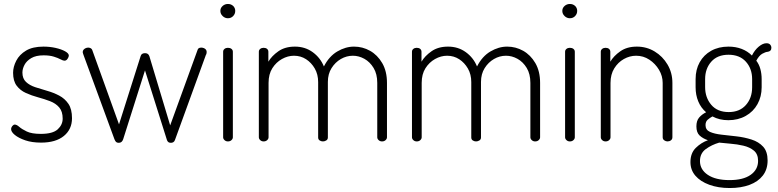

<svg xmlns="http://www.w3.org/2000/svg" viewBox="-20 -713 3921 968"><path d="M187 6Q141 6 107.5 -5.5Q74 -17 55 -32.5Q36 -48 36 -62Q36 -67 38.5 -72Q41 -77 45.5 -81Q50 -85 54 -85Q64 -85 77 -73.5Q90 -62 115 -50Q140 -38 186 -38Q246 -38 271 -61Q296 -84 296 -115Q296 -151 278.5 -171.5Q261 -192 232 -203Q203 -214 171.5 -222.5Q140 -231 111 -244Q82 -257 64 -281Q46 -305 46 -346Q46 -376 62 -407Q78 -438 111.5 -458Q145 -478 199 -478Q231 -478 260 -471.5Q289 -465 308 -454.5Q327 -444 327 -433Q327 -429 324 -422.5Q321 -416 316.5 -411.5Q312 -407 305 -407Q298 -407 285 -414Q272 -421 251 -427.5Q230 -434 200 -434Q161 -434 137.5 -420Q114 -406 103.5 -386Q93 -366 93 -347Q93 -317 111 -300Q129 -283 157.5 -273.5Q186 -264 218 -255Q250 -246 278.5 -231Q307 -216 325 -189.5Q343 -163 343 -117Q343 -61 302 -27.5Q261 6 187 6Z M579 7Q570 7 565.5 3Q561 -1 557 -11L401 -436Q400 -439 398.5 -443.5Q397 -448 397 -450Q397 -457 401 -462Q405 -467 411.5 -470Q418 -473 425 -473Q431 -473 437 -470Q443 -467 445 -461L580 -86L689 -430Q691 -438 697 -441.5Q703 -445 711 -445Q719 -445 724.5 -441.5Q730 -438 733 -430L838 -81L976 -461Q979 -473 995 -473Q1001 -473 1007.5 -470.5Q1014 -468 1018 -463Q1022 -458 1022 -451Q1022 -448 1021 -443Q1020 -438 1018 -436L862 -7Q859 1 853.5 4Q848 7 842 7Q834 7 829.5 4Q825 1 822 -6L711 -358L601 -11Q598 -2 592.5 2.5Q587 7 579 7Z M1129 0Q1119 0 1112 -6.5Q1105 -13 1105 -21V-452Q1105 -461 1112 -466.5Q1119 -472 1129 -472Q1140 -472 1147 -466.5Q1154 -461 1154 -452V-21Q1154 -13 1147 -6.5Q1140 0 1129 0ZM1129 -621Q1114 -621 1102.5 -632Q1091 -643 1091 -658Q1091 -673 1102.5 -683Q1114 -693 1129 -693Q1145 -693 1155.5 -683Q1166 -673 1166 -658Q1166 -643 1155.5 -632Q1145 -621 1129 -621Z M1309 0Q1299 0 1292 -6.5Q1285 -13 1285 -21V-452Q1285 -461 1292 -466.5Q1299 -472 1309 -472Q1320 -472 1326.5 -466.5Q1333 -461 1333 -452V-402Q1350 -431 1383.5 -454.5Q1417 -478 1467 -478Q1518 -478 1556.5 -450Q1595 -422 1613 -378Q1639 -429 1680.5 -453.5Q1722 -478 1765 -478Q1808 -478 1845.5 -457Q1883 -436 1907 -395Q1931 -354 1931 -295V-21Q1931 -13 1924 -6.5Q1917 0 1906 0Q1896 0 1889 -6.5Q1882 -13 1882 -21V-295Q1882 -340 1863.5 -370.5Q1845 -401 1817 -416.5Q1789 -432 1759 -432Q1727 -432 1698.5 -415.5Q1670 -399 1651.5 -369.5Q1633 -340 1633 -300V-20Q1633 -10 1625 -5Q1617 0 1608 0Q1599 0 1591.5 -5Q1584 -10 1584 -20V-299Q1584 -338 1567 -367.5Q1550 -397 1523 -414.5Q1496 -432 1462 -432Q1431 -432 1401.5 -415.5Q1372 -399 1353 -369Q1334 -339 1334 -295V-21Q1334 -13 1327 -6.5Q1320 0 1309 0Z M2081 0Q2071 0 2064 -6.5Q2057 -13 2057 -21V-452Q2057 -461 2064 -466.5Q2071 -472 2081 -472Q2092 -472 2098.5 -466.5Q2105 -461 2105 -452V-402Q2122 -431 2155.5 -454.5Q2189 -478 2239 -478Q2290 -478 2328.5 -450Q2367 -422 2385 -378Q2411 -429 2452.5 -453.5Q2494 -478 2537 -478Q2580 -478 2617.5 -457Q2655 -436 2679 -395Q2703 -354 2703 -295V-21Q2703 -13 2696 -6.5Q2689 0 2678 0Q2668 0 2661 -6.5Q2654 -13 2654 -21V-295Q2654 -340 2635.5 -370.5Q2617 -401 2589 -416.5Q2561 -432 2531 -432Q2499 -432 2470.5 -415.5Q2442 -399 2423.5 -369.5Q2405 -340 2405 -300V-20Q2405 -10 2397 -5Q2389 0 2380 0Q2371 0 2363.5 -5Q2356 -10 2356 -20V-299Q2356 -338 2339 -367.5Q2322 -397 2295 -414.5Q2268 -432 2234 -432Q2203 -432 2173.5 -415.5Q2144 -399 2125 -369Q2106 -339 2106 -295V-21Q2106 -13 2099 -6.5Q2092 0 2081 0Z M2853 0Q2843 0 2836 -6.5Q2829 -13 2829 -21V-452Q2829 -461 2836 -466.5Q2843 -472 2853 -472Q2864 -472 2871 -466.5Q2878 -461 2878 -452V-21Q2878 -13 2871 -6.5Q2864 0 2853 0ZM2853 -621Q2838 -621 2826.5 -632Q2815 -643 2815 -658Q2815 -673 2826.5 -683Q2838 -693 2853 -693Q2869 -693 2879.5 -683Q2890 -673 2890 -658Q2890 -643 2879.5 -632Q2869 -621 2853 -621Z M3033 0Q3023 0 3016 -6.5Q3009 -13 3009 -21V-452Q3009 -461 3016 -466.5Q3023 -472 3033 -472Q3044 -472 3050.5 -466.5Q3057 -461 3057 -452V-402Q3074 -431 3107.5 -454.5Q3141 -478 3191 -478Q3240 -478 3280.5 -453.5Q3321 -429 3345.5 -387.5Q3370 -346 3370 -295V-21Q3370 -11 3362.5 -5.5Q3355 0 3345 0Q3337 0 3329 -5.5Q3321 -11 3321 -21V-295Q3321 -330 3302.5 -361Q3284 -392 3254 -412Q3224 -432 3187 -432Q3155 -432 3125.5 -415.5Q3096 -399 3077 -368.5Q3058 -338 3058 -295V-21Q3058 -13 3051 -6.5Q3044 0 3033 0Z M3659 235Q3601 235 3556 218.5Q3511 202 3486 173Q3461 144 3461 104Q3461 59 3488 32.5Q3515 6 3549 -6Q3523 -15 3507 -30Q3491 -45 3491 -76Q3491 -104 3504.5 -120Q3518 -136 3540 -147Q3514 -169 3500.5 -201.5Q3487 -234 3487 -273V-314Q3487 -362 3507.5 -399Q3528 -436 3565.5 -457Q3603 -478 3653 -478Q3689 -478 3719 -466.5Q3749 -455 3771 -433Q3785 -461 3805.5 -478Q3826 -495 3844 -495Q3857 -495 3863 -488Q3869 -481 3869 -472Q3869 -463 3864 -458Q3859 -453 3851 -452Q3839 -451 3823 -442Q3807 -433 3793 -407Q3807 -389 3813.5 -365Q3820 -341 3820 -314V-273Q3820 -226 3799 -188Q3778 -150 3739.5 -128.5Q3701 -107 3652 -107Q3607 -107 3572 -126Q3559 -119 3548 -109.5Q3537 -100 3537 -82Q3537 -58 3559.5 -48Q3582 -38 3618 -34Q3654 -30 3693.5 -25.5Q3733 -21 3769 -9.5Q3805 2 3827.5 26.5Q3850 51 3850 96Q3850 141 3826 172Q3802 203 3759 219Q3716 235 3659 235ZM3658 195Q3727 195 3764.5 168.5Q3802 142 3802 98Q3802 64 3781 46.5Q3760 29 3728 21.5Q3696 14 3663 11.5Q3630 9 3606 6Q3568 17 3538.5 38.5Q3509 60 3509 99Q3509 142 3548.5 168.5Q3588 195 3658 195ZM3654 -148Q3709 -148 3740.5 -183.5Q3772 -219 3772 -273V-314Q3772 -367 3740.5 -402Q3709 -437 3653 -437Q3597 -437 3566 -402Q3535 -367 3535 -314V-274Q3535 -221 3566 -184.5Q3597 -148 3654 -148Z"/></svg>

Font: Dosis Light
Style: Regular
Weight: 300
Designer: EdgarTolentino, PabloImpallari, IginoMarini
Foundry: EdgarTolentino, PabloImpallari, IginoMarini
Version: Version 3.001; ttfautohint (v1.8.2)